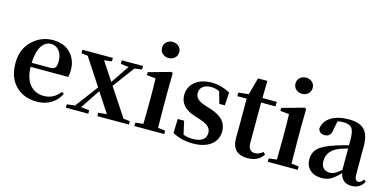

<svg xmlns="http://www.w3.org/2000/svg" viewBox="-75 -1251 3471 1706"><g transform="rotate(15 1660.5 -398.0)"><path d="M179.7 -306.6H350.6Q383.8 -306.6 396 -323.7Q408.2 -340.8 408.2 -380.9Q408.2 -441.4 378.9 -477.5Q349.6 -513.7 303.7 -513.7Q252.9 -513.7 218.3 -462.4Q183.6 -411.1 179.7 -306.6ZM526.4 -269.5H179.7Q182.6 -160.2 231.4 -105Q280.3 -49.8 357.4 -49.8Q449.2 -49.8 506.8 -127L527.3 -113.3Q497.1 -51.8 440.9 -18.1Q384.8 15.6 311.5 15.6Q190.4 15.6 115.7 -59.6Q41 -134.8 41 -267.6Q41 -396.5 122.1 -473.6Q203.1 -550.8 313.5 -550.8Q414.1 -550.8 473.6 -489.7Q533.2 -428.7 533.2 -332Q533.2 -293 526.4 -269.5Z M1096.7 -38.1 1156.2 -31.2V0H866.2L865.2 -31.2L943.4 -38.1L825.2 -218.8L706.1 -40L782.2 -31.2V0H576.2V-31.2L650.4 -40L806.6 -248L644.5 -496.1L585 -502.9V-535.2H865.2V-502.9L794.9 -495.1L907.2 -325.2L1020.5 -493.2L947.3 -502.9V-535.2H1142.6V-502.9L1074.2 -493.2L926.8 -294.9Z M1263.7 -736.3Q1263.7 -769.5 1286.6 -790Q1309.6 -810.5 1342.8 -810.5Q1376 -810.5 1398.9 -790Q1421.9 -769.5 1421.9 -736.3Q1421.9 -704.1 1398.9 -683.1Q1376 -662.1 1342.8 -662.1Q1309.6 -662.1 1286.6 -683.1Q1263.7 -704.1 1263.7 -736.3ZM1414.1 -39.1 1481.4 -31.2V0H1206.1V-31.2L1279.3 -40Q1281.2 -153.3 1281.2 -235.4V-305.7Q1281.2 -382.8 1278.3 -458L1197.3 -465.8V-493.2L1400.4 -549.8L1414.1 -541L1412.1 -384.8V-235.4Q1412.1 -152.3 1414.1 -39.1Z M1772.5 -336.9 1824.2 -321.3Q1902.3 -294.9 1937.5 -254.9Q1972.7 -214.8 1972.7 -156.2Q1972.7 -78.1 1912.6 -31.2Q1852.5 15.6 1744.1 15.6Q1644.5 15.6 1558.6 -30.3L1562.5 -160.2H1621.1L1648.4 -39.1Q1686.5 -23.4 1735.4 -23.4Q1794.9 -23.4 1826.2 -45.9Q1857.4 -68.4 1857.4 -109.4Q1857.4 -143.6 1835.4 -165.5Q1813.5 -187.5 1756.8 -207L1702.1 -224.6Q1562.5 -269.5 1562.5 -380.9Q1562.5 -455.1 1618.7 -502.9Q1674.8 -550.8 1774.4 -550.8Q1858.4 -550.8 1942.4 -505.9L1935.5 -385.7H1884.8L1853.5 -494.1Q1817.4 -511.7 1777.3 -511.7Q1728.5 -511.7 1701.2 -489.7Q1673.8 -467.8 1673.8 -430.7Q1673.8 -398.4 1695.3 -377Q1716.8 -355.5 1772.5 -336.9Z M2376 -74.2 2393.6 -54.7Q2347.7 15.6 2250 15.6Q2106.4 15.6 2106.4 -130.9Q2106.4 -146.5 2106.9 -178.7Q2107.4 -210.9 2107.4 -231.4V-493.2H2021.5V-526.4L2115.2 -536.1L2158.2 -693.4H2244.1L2241.2 -535.2H2373V-493.2H2240.2V-123Q2240.2 -43.9 2304.7 -43.9Q2334 -43.9 2376 -74.2Z M2491.2 -736.3Q2491.2 -769.5 2514.2 -790Q2537.1 -810.5 2570.3 -810.5Q2603.5 -810.5 2626.5 -790Q2649.4 -769.5 2649.4 -736.3Q2649.4 -704.1 2626.5 -683.1Q2603.5 -662.1 2570.3 -662.1Q2537.1 -662.1 2514.2 -683.1Q2491.2 -704.1 2491.2 -736.3ZM2641.6 -39.1 2709 -31.2V0H2433.6V-31.2L2506.8 -40Q2508.8 -153.3 2508.8 -235.4V-305.7Q2508.8 -382.8 2505.9 -458L2424.8 -465.8V-493.2L2627.9 -549.8L2641.6 -541L2639.6 -384.8V-235.4Q2639.6 -152.3 2641.6 -39.1Z M3092.8 -101.6V-298.8Q3034.2 -282.2 3018.6 -275.4Q2909.2 -232.4 2909.2 -135.7Q2909.2 -92.8 2930.7 -70.8Q2952.1 -48.8 2989.3 -48.8Q3013.7 -48.8 3035.2 -60.1Q3056.6 -71.3 3092.8 -101.6ZM3301.8 -69.3 3320.3 -53.7Q3284.2 14.6 3206.1 14.6Q3118.2 14.6 3097.7 -73.2Q3051.8 -25.4 3016.6 -4.9Q2981.4 15.6 2929.7 15.6Q2865.2 15.6 2824.7 -20.5Q2784.2 -56.6 2784.2 -118.2Q2784.2 -181.6 2827.6 -222.2Q2871.1 -262.7 2984.4 -297.9Q3044.9 -317.4 3092.8 -328.1V-378.9Q3092.8 -457 3070.8 -485.4Q3048.8 -513.7 2991.2 -513.7Q2965.8 -513.7 2939.5 -507.8L2924.8 -435.5Q2918.9 -359.4 2860.4 -359.4Q2808.6 -359.4 2799.8 -405.3Q2809.6 -473.6 2871.1 -512.2Q2932.6 -550.8 3035.2 -550.8Q3133.8 -550.8 3177.7 -504.4Q3221.7 -458 3221.7 -353.5V-95.7Q3221.7 -36.1 3256.8 -36.1Q3278.3 -36.1 3301.8 -69.3Z"/></g></svg>

Font: GenYoMin TW TTF Bold
Style: Regular
Weight: 700
Version: Version 1.300